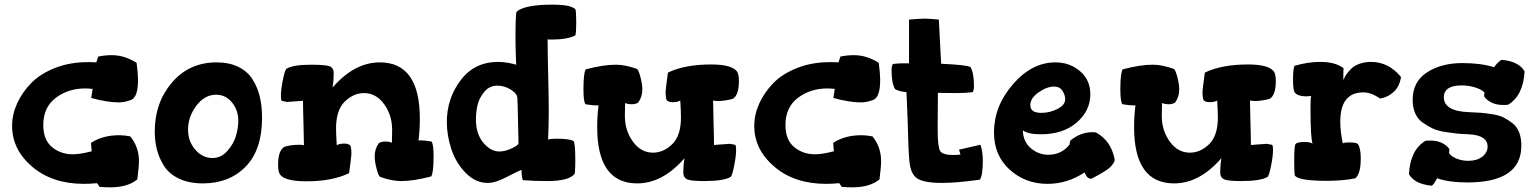

<svg xmlns="http://www.w3.org/2000/svg" viewBox="-20 -778 6601 825"><path d="M32 -237Q32 -286 53.5 -333.5Q75 -381 114 -421Q153 -461 216.5 -486Q280 -511 357 -511Q381 -511 394 -510L402 -535Q432 -541 460 -541Q515 -541 567 -508Q573 -460 573 -435Q573 -361 544 -349Q516 -338 490 -338Q442 -338 372 -357L378 -396Q358 -398 346 -398Q273 -398 219.5 -357.5Q166 -317 166 -241Q166 -177 203.5 -146Q241 -115 293 -115Q324 -115 374 -128L371 -164Q421 -197 493 -197Q513 -197 540 -192Q577 -146 577 -86Q577 -61 570 -7Q528 27 454 27Q434 27 408 25L397 9Q368 12 341 12Q205 12 118.5 -61.5Q32 -135 32 -237Z M645 -213Q645 -337 719 -423.5Q793 -510 911 -510Q965 -510 1004.5 -490.5Q1044 -471 1065.5 -436.5Q1087 -402 1096.5 -361.5Q1106 -321 1106 -272Q1106 -134 1035.5 -62Q965 10 852 10Q792 10 749 -10.5Q706 -31 684.5 -65.5Q663 -100 654 -136Q645 -172 645 -213ZM788 -221Q788 -171 819 -135Q850 -99 893 -99Q930 -99 957 -129.5Q984 -160 994 -194.5Q1004 -229 1004 -259Q1004 -304 977 -337.5Q950 -371 909 -371Q859 -371 823.5 -323.5Q788 -276 788 -221Z M1175 -70Q1175 -132 1202 -147Q1227 -156 1270 -156Q1276 -156 1286 -154Q1286 -183 1284 -247.5Q1282 -312 1282 -345Q1278 -345 1249 -342.5Q1220 -340 1215 -340Q1211 -340 1203 -342Q1195 -344 1191 -344Q1187 -348 1187 -365Q1187 -392 1195 -432.5Q1203 -473 1210 -482Q1239 -500 1316 -500Q1377 -500 1395.5 -493.5Q1414 -487 1414 -462Q1414 -432 1409 -402Q1503 -510 1612 -510Q1784 -510 1784 -268Q1784 -219 1778 -173Q1778 -175 1787 -175Q1802 -175 1834 -170Q1843 -160 1843 -105Q1843 -36 1833 -20Q1758 0 1703 0Q1664 0 1613 -18Q1606 -23 1598 -53.5Q1590 -84 1590 -106Q1590 -139 1608 -163Q1619 -170 1637 -170Q1651 -170 1664 -165Q1664 -168 1664.5 -191Q1665 -214 1665 -220Q1665 -283 1630.5 -330.5Q1596 -378 1544 -378Q1499 -378 1461.5 -341.5Q1424 -305 1424 -227Q1424 -199 1427 -154Q1439 -161 1458 -161Q1476 -161 1480 -156Q1490 -156 1490 -116Q1490 -107 1480 -34Q1408 1 1297 1Q1206 1 1184 -27Q1175 -38 1175 -70Z M1900 -254Q1900 -355 1959.5 -433.5Q2019 -512 2120 -512Q2156 -512 2198 -500Q2198 -502 2196.5 -539.5Q2195 -577 2195 -619Q2195 -718 2200 -728Q2235 -758 2353 -758Q2378 -758 2398 -756Q2418 -754 2427.5 -751Q2437 -748 2443 -745Q2449 -742 2450 -740L2452 -739Q2456 -730 2456 -683Q2456 -635 2452 -626Q2419 -608 2349 -608Q2337 -608 2333 -609Q2333 -558 2335.5 -455Q2338 -352 2338 -303Q2338 -240 2335 -178Q2342 -182 2371 -182Q2428 -182 2444 -172Q2452 -166 2452 -87Q2452 -43 2449 -31Q2425 0 2331 0Q2274 0 2226 -4Q2221 -23 2221 -39Q2221 -47 2222 -48Q2206 -43 2157.5 -17.5Q2109 8 2076 8Q2023 8 1981 -35Q1939 -78 1919.5 -137Q1900 -196 1900 -254ZM2025 -265Q2025 -203 2056.5 -165Q2088 -127 2126 -127Q2150 -127 2179 -140.5Q2208 -154 2208 -163Q2207 -205 2206 -250Q2205 -295 2204.5 -319Q2204 -343 2203 -356Q2203 -375 2175.5 -392.5Q2148 -410 2117 -410Q2083 -410 2061 -383.5Q2039 -357 2032 -326.5Q2025 -296 2025 -265Z M2487 -395Q2487 -464 2497 -480Q2572 -500 2627 -500Q2666 -500 2717 -482Q2724 -477 2732 -446.5Q2740 -416 2740 -394Q2740 -361 2722 -337Q2711 -330 2693 -330Q2679 -330 2666 -335Q2666 -332 2665.5 -309Q2665 -286 2665 -280Q2665 -217 2699.5 -169.5Q2734 -122 2786 -122Q2831 -122 2868.5 -158.5Q2906 -195 2906 -273Q2906 -301 2903 -346Q2891 -339 2872 -339Q2854 -339 2850 -344Q2840 -344 2840 -384Q2840 -393 2850 -466Q2922 -501 3036 -501Q3122 -501 3146 -472Q3155 -460 3155 -430Q3155 -368 3128 -353Q3092 -344 3068 -344Q3054 -344 3044 -346Q3044 -317 3046 -252.5Q3048 -188 3048 -155Q3052 -155 3081 -157.5Q3110 -160 3115 -160Q3119 -160 3127 -158Q3135 -156 3139 -156Q3143 -152 3143 -135Q3143 -108 3135 -67.5Q3127 -27 3120 -18Q3090 0 3006 0Q2952 0 2934 -7Q2916 -14 2916 -38Q2916 -68 2921 -98Q2827 10 2718 10Q2546 10 2546 -232Q2546 -280 2552 -326Q2551 -325 2543 -325Q2528 -325 2496 -330Q2487 -340 2487 -395Z M3221 -237Q3221 -286 3242.5 -333.5Q3264 -381 3303 -421Q3342 -461 3405.5 -486Q3469 -511 3546 -511Q3570 -511 3583 -510L3591 -535Q3621 -541 3649 -541Q3704 -541 3756 -508Q3762 -460 3762 -435Q3762 -361 3733 -349Q3705 -338 3679 -338Q3631 -338 3561 -357L3567 -396Q3547 -398 3535 -398Q3462 -398 3408.5 -357.5Q3355 -317 3355 -241Q3355 -177 3392.5 -146Q3430 -115 3482 -115Q3513 -115 3563 -128L3560 -164Q3610 -197 3682 -197Q3702 -197 3729 -192Q3766 -146 3766 -86Q3766 -61 3759 -7Q3717 27 3643 27Q3623 27 3597 25L3586 9Q3557 12 3530 12Q3394 12 3307.5 -61.5Q3221 -135 3221 -237Z M3811 -475Q3811 -497 3817 -503Q3835 -506 3864 -506H3886V-694Q3938 -698 3953 -698Q3968 -698 4014 -694L4024 -504Q4134 -499 4150 -490Q4165 -464 4165 -410Q4165 -388 4159 -382Q4128 -378 4088 -378Q4075 -378 4049 -378.5Q4023 -379 4010 -379Q4010 -346 4009.5 -296Q4009 -246 4009 -225Q4009 -147 4019.5 -129.5Q4030 -112 4077 -112Q4095 -112 4107 -114L4101 -135L4193 -156Q4203 -127 4203 -88Q4203 -23 4190 -6Q4092 8 4027 8Q3942 8 3915 -16Q3903 -27 3896 -45Q3889 -63 3886.5 -96.5Q3884 -130 3883 -163.5Q3882 -197 3880 -261Q3878 -325 3875 -382Q3843 -385 3826 -395Q3811 -421 3811 -475Z M4251 -209Q4251 -322 4332.5 -416Q4414 -510 4515 -510Q4577 -510 4621 -472Q4665 -434 4665 -373Q4665 -302 4606.5 -251.5Q4548 -201 4452 -201Q4397 -201 4375 -218Q4376 -170 4409 -141.5Q4442 -113 4485 -113Q4541 -113 4576 -157Q4576 -165 4579 -174Q4623 -210 4674 -210Q4684 -210 4689 -209Q4755 -173 4770 -91Q4769 -83 4762.5 -74Q4756 -65 4749 -58.5Q4742 -52 4729 -43.5Q4716 -35 4708.5 -31Q4701 -27 4686.5 -19Q4672 -11 4670 -10Q4664 -10 4660 -11.5Q4656 -13 4652.5 -16.5Q4649 -20 4648 -21.5Q4647 -23 4644 -29.5Q4641 -36 4640 -37Q4566 12 4481 12Q4386 12 4318.5 -49Q4251 -110 4251 -209ZM4407 -326Q4407 -293 4455 -293Q4491 -293 4524 -310Q4557 -327 4557 -352Q4557 -369 4545.5 -387.5Q4534 -406 4509 -406Q4478 -406 4442.5 -381Q4407 -356 4407 -326Z M4794 -395Q4794 -464 4804 -480Q4879 -500 4934 -500Q4973 -500 5024 -482Q5031 -477 5039 -446.5Q5047 -416 5047 -394Q5047 -361 5029 -337Q5018 -330 5000 -330Q4986 -330 4973 -335Q4973 -332 4972.5 -309Q4972 -286 4972 -280Q4972 -217 5006.5 -169.5Q5041 -122 5093 -122Q5138 -122 5175.5 -158.5Q5213 -195 5213 -273Q5213 -301 5210 -346Q5198 -339 5179 -339Q5161 -339 5157 -344Q5147 -344 5147 -384Q5147 -393 5157 -466Q5229 -501 5343 -501Q5429 -501 5453 -472Q5462 -460 5462 -430Q5462 -368 5435 -353Q5399 -344 5375 -344Q5361 -344 5351 -346Q5351 -317 5353 -252.5Q5355 -188 5355 -155Q5359 -155 5388 -157.5Q5417 -160 5422 -160Q5426 -160 5434 -158Q5442 -156 5446 -156Q5450 -152 5450 -135Q5450 -108 5442 -67.5Q5434 -27 5427 -18Q5397 0 5313 0Q5259 0 5241 -7Q5223 -14 5223 -38Q5223 -68 5228 -98Q5134 10 5025 10Q4853 10 4853 -232Q4853 -280 4859 -326Q4858 -325 4850 -325Q4835 -325 4803 -330Q4794 -340 4794 -395Z M5536 -437Q5536 -478 5542 -495Q5599 -512 5653 -512Q5718 -512 5753 -485Q5752 -468 5752 -434L5756 -442Q5759 -450 5767.5 -461.5Q5776 -473 5788 -484.5Q5800 -496 5822 -504Q5844 -512 5871 -512Q5947 -512 6000 -447Q5993 -403 5965 -380Q5937 -357 5909 -355Q5872 -381 5838 -381Q5739 -381 5739 -255Q5739 -212 5750 -161Q5752 -166 5778 -166Q5808 -166 5815 -159Q5827 -140 5827 -97Q5827 -32 5804 -12Q5753 -1 5681 -1Q5563 -1 5544 -23Q5541 -35 5541 -84Q5541 -154 5547 -159Q5554 -168 5586 -168Q5609 -168 5620 -161Q5611 -184 5611 -316Q5611 -360 5614 -366Q5602 -364 5592 -364Q5556 -364 5542 -382Q5536 -397 5536 -437Z M6034 -30Q6040 -134 6105 -173Q6112 -174 6126 -174Q6179 -174 6207 -139Q6207 -138 6207.5 -135.5Q6208 -133 6208 -132Q6208 -129 6206 -121Q6215 -106 6238.5 -96.5Q6262 -87 6289 -87Q6327 -87 6349.5 -105Q6372 -123 6372 -148Q6372 -197 6291 -201Q6260 -202 6241 -204Q6222 -206 6189.5 -211Q6157 -216 6136 -226Q6115 -236 6093.5 -251Q6072 -266 6061 -291Q6050 -316 6050 -349Q6050 -427 6111.5 -467Q6173 -507 6264 -507Q6344 -507 6400 -489Q6406 -499 6416.5 -509Q6427 -519 6433 -521Q6507 -514 6531 -471Q6525 -367 6460 -328Q6453 -327 6439 -327Q6386 -327 6358 -362Q6358 -363 6357.5 -365.5Q6357 -368 6357 -369Q6357 -372 6359 -380Q6348 -393 6319.5 -402Q6291 -411 6261 -411Q6184 -411 6184 -360Q6184 -300 6293 -296Q6324 -295 6342 -293.5Q6360 -292 6390.5 -287.5Q6421 -283 6440 -273.5Q6459 -264 6478.5 -249Q6498 -234 6507.5 -209.5Q6517 -185 6517 -152Q6517 6 6285 6Q6207 6 6155 -12Q6139 18 6132 20Q6058 13 6034 -30Z"/></svg>

Font: Gorditas
Style: Regular
Weight: 400
Designer: Gustavo Dipre (gbrenda1987@gmail.com)
Foundry: Gustavo Dipre (gbrenda1987@gmail.com)
Version: Version 1.001